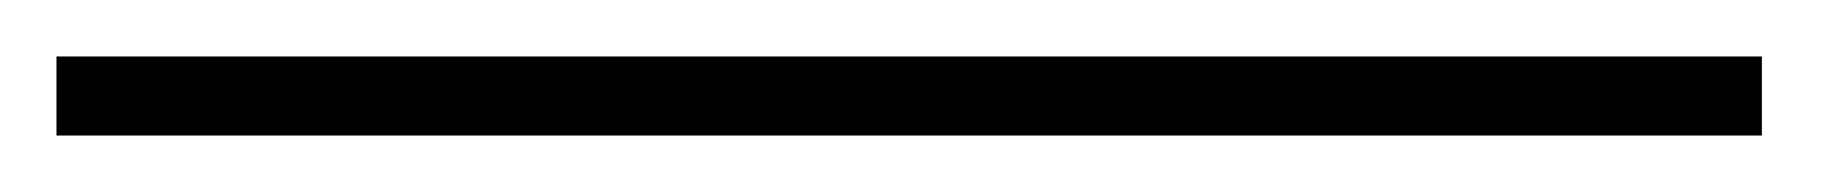

<svg xmlns="http://www.w3.org/2000/svg" viewBox="-20 34 645 68"><path d="M0 82V54H604V82Z"/></svg>

Font: Licorice
Style: Regular
Weight: 400
Designer: Robert E. Leuschke
Foundry: Robert E. Leuschke
Version: Version 1.010; ttfautohint (v1.8.3)